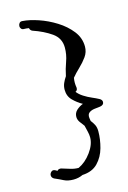

<svg xmlns="http://www.w3.org/2000/svg" viewBox="-110 -761 540 809"><g transform="rotate(-15 160.0 -356.5)"><path d="M108 -6Q83 -6 66.5 -14.5Q50 -23 29 -32Q19 -38 19 -48Q19 -56 26 -62.5Q33 -69 43 -64L52 -59Q56 -66 68 -65Q86 -60 104 -54Q122 -48 141 -48Q173 -63 197 -96Q221 -129 221 -160Q221 -172 217.5 -186Q214 -200 211 -213Q202 -224 194.5 -235Q187 -246 187 -258Q187 -275 199.5 -286.5Q212 -298 228 -304Q206 -316 187.5 -334.5Q169 -353 169 -381Q169 -396 174.5 -409Q180 -422 189 -435Q195 -465 205.5 -493.5Q216 -522 216 -553Q216 -594 182.5 -617.5Q149 -641 102 -657Q93 -661 91 -671Q86 -672 80 -672.5Q74 -673 69 -673Q62 -673 58 -678Q54 -683 54 -689Q54 -696 58.5 -702Q63 -708 72 -707Q102 -705 140.5 -692Q179 -679 215 -656.5Q251 -634 275 -603.5Q299 -573 299 -535Q299 -511 285 -491.5Q271 -472 252.5 -454.5Q234 -437 220 -420Q219 -415 218.5 -409.5Q218 -404 218 -399Q218 -394 218.5 -388.5Q219 -383 220 -377V-375Q220 -365 211 -361Q221 -348 237.5 -337.5Q254 -327 271.5 -319.5Q289 -312 300 -306Q312 -300 312 -290Q312 -277 295 -274Q283 -273 269 -271Q255 -269 246 -262Q237 -255 239 -239L241 -226Q249 -216 255 -204.5Q261 -193 261 -176Q261 -141 251 -104.5Q241 -68 216.5 -42.5Q192 -17 149 -15Q130 -6 108 -6Z"/></g></svg>

Font: Ruge Boogie
Style: Regular
Weight: 400
Designer: Robert E. Leuschke
Foundry: Robert E. Leuschke
Version: Version 1.010; ttfautohint (v1.8.3)